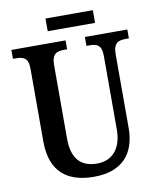

<svg xmlns="http://www.w3.org/2000/svg" viewBox="-92 -916 824 998"><g transform="rotate(-10 319.5 -417.0)"><path d="M217 -777H467V-844H217ZM324 10C474 10 544 -75 544 -209V-598C544 -659 572 -667 609 -667H626V-714H402V-667H418C455 -667 482 -659 482 -602V-211C482 -115 434 -55 352 -55C272 -55 219 -96 219 -210V-598C219 -659 247 -667 284 -667H300V-714H14V-667H30C67 -667 95 -659 95 -602V-217C95 -53 186 10 324 10Z"/></g></svg>

Font: Noto Serif Myanmar Condensed SemiBold
Style: Regular
Weight: 600
Width: 3
Designer: Ben Mitchell and the Monotype Design Team
Foundry: Monotype Imaging Inc.
Version: Version 2.106